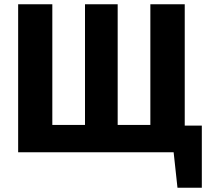

<svg xmlns="http://www.w3.org/2000/svg" viewBox="-20 -713 979 899"><path d="M845 -125H925V166H811L793 0H65V-693H225V-128H378V-693H531V-128H684V-693H845Z"/></svg>

Font: Fira Sans BGR
Style: Bold
Weight: 700
Designer: bBox Type GmbH & Carrois Corporate GbR & Edenspiekermann AG
Foundry: bBox Type GmbH & Carrois Corporate GbR & Edenspiekermann AG
Version: Version 4.301